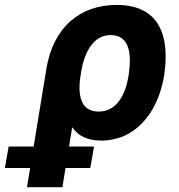

<svg xmlns="http://www.w3.org/2000/svg" viewBox="-131 -573 742 796"><path d="M61.4 -288.4 8.5 34.4H-95.2L-110.8 123.6H-6L-19.2 203.1H127.8L140.6 123.6H243.3L258.9 34.4H155.2L168.3 -45.5C193.2 -9.9 230.8 9.9 289.1 9.9C423.7 9.9 521.7 -96.6 549 -257.1L550.4 -267C572.4 -423.3 530.9 -552.6 352.3 -552.6C201 -552.6 89.5 -459.9 61.4 -288.4ZM201.3 -247.9 205.3 -274.5C218.8 -357.2 256.4 -427.6 327.4 -427.6C403.8 -427.6 415.5 -354 403.1 -267L401.6 -257.1C389.9 -185.4 356.2 -110.4 277.7 -110.4C201 -110.4 192.8 -182.9 201.3 -247.9Z"/></svg>

Font: Margiela Sans
Style: Bold Italic
Weight: 700
Italic angle: -9.39999°
Designer: Stefan Endress, Andreas Faust
Version: Version 1.100;FEAKit 1.0